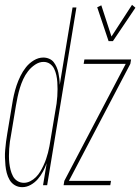

<svg xmlns="http://www.w3.org/2000/svg" viewBox="-35 -766 580 794"><path d="M414 -596 367 -736 384 -744 426 -615 511 -746 525 -734 432 -596ZM57 8Q40 8 26.5 0Q13 -8 5 -21.5Q-3 -35 -7 -50.5Q-11 -66 -12.5 -82Q-14 -98 -14.5 -114Q-15 -130 -13.5 -146.5Q-12 -163 -10 -180Q-8 -197 -5 -213L15 -333Q18 -353 22.5 -373Q27 -393 33.5 -412.5Q40 -432 49.5 -451.5Q59 -471 72.5 -488Q86 -505 105 -516.5Q124 -528 144 -528Q157 -528 168.5 -523Q180 -518 187 -509Q194 -500 199 -488.5Q204 -477 206.5 -465Q209 -453 210.5 -440.5Q212 -428 212 -415L265 -735H281L160 0H143L158 -91Q152 -74 143 -57Q134 -40 121.5 -25.5Q109 -11 92 -1.5Q75 8 57 8ZM228 0 231 -18 485 -502H311L314 -520H507L504 -502L250 -18H424L421 0ZM64 -10Q77 -10 90 -16.5Q103 -23 113.5 -33.5Q124 -44 131.5 -56.5Q139 -69 145 -82Q151 -95 155.5 -108Q160 -121 163.5 -134.5Q167 -148 169.5 -161.5Q172 -175 174 -188L194 -308Q197 -323 199 -338Q201 -353 202 -368Q203 -383 203 -397.5Q203 -412 202 -426.5Q201 -441 198 -455Q195 -469 189 -481.5Q183 -494 171.5 -502Q160 -510 145 -510Q127 -510 110 -498.5Q93 -487 81 -471.5Q69 -456 61 -438.5Q53 -421 47.5 -403Q42 -385 38 -366.5Q34 -348 31 -330L11 -210Q8 -195 6 -180.5Q4 -166 3 -151Q2 -136 2 -121Q2 -106 3.5 -92Q5 -78 8.5 -64Q12 -50 18.5 -37.5Q25 -25 37 -17.5Q49 -10 64 -10Z"/></svg>

Font: Iosevka SS04 Thin
Style: Italic
Weight: 100
Italic angle: -9°
Monospace: yes
Designer: Belleve Invis
Foundry: Belleve Invis
Version: Version 19.0.0; ttfautohint (v1.8.4)